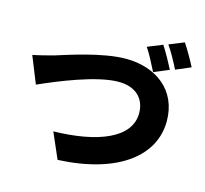

<svg xmlns="http://www.w3.org/2000/svg" viewBox="-123 -1002 1246 1168"><g transform="rotate(15 500.0 -417.5)"><path d="M23 -549 91 -380C210 -433 435 -527 574 -527C686 -527 743 -462 743 -374C743 -216 542 -138 267 -133L337 28C715 10 918 -152 918 -371C918 -566 770 -674 581 -674C433 -674 226 -603 154 -581C118 -571 60 -556 23 -549ZM777 -815 683 -777C710 -738 739 -679 760 -638L855 -678C837 -713 802 -778 777 -815ZM900 -863 806 -825C833 -787 865 -728 885 -687L979 -727C962 -761 926 -825 900 -863Z"/></g></svg>

Font: Noto Sans CJK HK Black
Style: Regular
Weight: 900
Designer: Ryoko NISHIZUKA 西塚涼子 (kana, bopomofo & ideographs); Paul D. Hunt (Latin, Greek & Cyrillic); Sandoll Communications 산돌커뮤니
Foundry: Adobe
Version: Version 2.004;hotconv 1.0.118;makeotfexe 2.5.65603